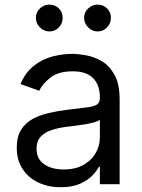

<svg xmlns="http://www.w3.org/2000/svg" viewBox="-20 -781 604 814"><path d="M237.2 12.8Q185.4 12.8 143.1 -6.9Q100.9 -26.6 76 -64.1Q51.1 -101.6 51.1 -154.8Q51.1 -201.7 69.6 -231Q88.1 -260.3 119 -277Q149.9 -293.7 187.3 -302Q224.8 -310.4 262.8 -315.3Q312.5 -321.7 343.6 -325.1Q374.6 -328.5 389 -336.6Q403.4 -344.8 403.4 -365.1V-367.9Q403.4 -420.5 374.8 -449.6Q346.2 -478.7 288.4 -478.7Q228.3 -478.7 194.2 -452.4Q160.2 -426.1 146.3 -396.3L66.8 -424.7Q88.1 -474.4 123.8 -502.3Q159.4 -530.2 201.9 -541.4Q244.3 -552.6 285.5 -552.6Q311.8 -552.6 346.1 -546.3Q380.3 -540.1 412.5 -521Q444.6 -501.8 465.9 -463.1Q487.2 -424.4 487.2 -359.4V0H403.4V-73.9H399.1Q390.6 -56.1 370.7 -35.9Q350.9 -15.6 317.8 -1.4Q284.8 12.8 237.2 12.8ZM250 -62.5Q299.7 -62.5 334 -82Q368.3 -101.6 385.8 -132.5Q403.4 -163.4 403.4 -197.4V-274.1Q398.1 -267.8 380.1 -262.6Q362.2 -257.5 339 -253.7Q315.7 -250 293.9 -247.3Q272 -244.7 258.5 -242.9Q225.9 -238.6 197.6 -229.2Q169.4 -219.8 152.2 -201.2Q134.9 -182.5 134.9 -150.6Q134.9 -106.9 167.4 -84.7Q199.9 -62.5 250 -62.5ZM188.9 -647.7Q166.5 -647.7 149.3 -665Q132.1 -682.2 132.1 -704.5Q132.1 -729 149.3 -745.2Q166.5 -761.4 188.9 -761.4Q213.4 -761.4 229.6 -745.2Q245.7 -729 245.7 -704.5Q245.7 -682.2 229.6 -665Q213.4 -647.7 188.9 -647.7ZM393.5 -647.7Q371.1 -647.7 353.9 -665Q336.6 -682.2 336.6 -704.5Q336.6 -729 353.9 -745.2Q371.1 -761.4 393.5 -761.4Q418 -761.4 434.1 -745.2Q450.3 -729 450.3 -704.5Q450.3 -682.2 434.1 -665Q418 -647.7 393.5 -647.7Z"/></svg>

Font: Inter UI
Style: Regular
Weight: 400
Designer: Rasmus Andersson
Foundry: rsms
Version: 3.2;8d6f07862